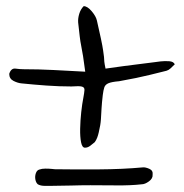

<svg xmlns="http://www.w3.org/2000/svg" viewBox="-20 -646 598 624"><path d="M256 -166Q247 -166 243.5 -183.5Q240 -201 240.5 -227.5Q241 -254 244 -281.5Q247 -309 251 -329Q254 -345 254.5 -353.5Q255 -362 246.5 -364.5Q238 -367 212 -365Q172 -365 130.5 -368Q89 -371 50 -375Q38 -376 24 -383Q10 -390 10 -406Q16 -425 30.5 -423Q45 -421 57 -421Q105 -421 153.5 -418.5Q202 -416 257 -413Q253 -444 250 -463Q247 -482 244 -496.5Q241 -511 239 -528.5Q237 -546 234 -573Q233 -586 237.5 -601Q242 -616 252 -626Q264 -626 278 -609.5Q292 -593 295 -579Q300 -556 303 -543Q306 -530 308 -520.5Q310 -511 312.5 -498Q315 -485 318 -461Q318 -454 319 -445.5Q320 -437 323 -423Q357 -428 380.5 -431Q404 -434 427.5 -437Q451 -440 483 -444Q488 -445 502 -446.5Q516 -448 530 -447Q544 -446 548 -437Q540 -429 534 -423.5Q528 -418 521 -416Q489 -408 466.5 -402.5Q444 -397 422 -392.5Q400 -388 367 -382Q343 -380 332.5 -375.5Q322 -371 319 -362Q316 -353 314 -337Q311 -311 310 -293.5Q309 -276 308 -258.5Q307 -241 301 -216Q299 -207 296 -199Q293 -191 288 -184Q281 -178 273 -172Q265 -166 256 -166ZM149 -42Q137 -42 124.5 -42Q112 -42 103 -47Q97 -52 95 -62.5Q93 -73 96.5 -83Q100 -93 108 -95Q116 -98 127.5 -98Q139 -98 148.5 -97Q158 -96 158 -96Q223 -95 301 -95.5Q379 -96 444 -102Q452 -103 465 -97.5Q478 -92 476 -78Q477 -66 464 -56.5Q451 -47 440 -47Q405 -43 358 -43.5Q311 -44 274 -44Q243 -44 211 -43Q179 -42 149 -42Z"/></svg>

Font: Mynerve
Style: Regular
Weight: 400
Designer: Carolina Short
Foundry: Carolina Short
Version: Version 1.000; ttfautohint (v1.8.4.7-5d5b)